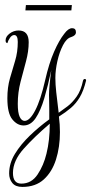

<svg xmlns="http://www.w3.org/2000/svg" viewBox="-20 -489 359 756"><path d="M68 247Q41 247 28.5 231.5Q16 216 16 194Q16 154 39 116.5Q62 79 98 44.5Q134 10 174 -19V-58Q174 -77 173.5 -91Q173 -105 173 -115Q173 -146 182 -213Q169 -152 154.5 -102.5Q140 -53 120.5 -24Q101 5 73 5Q48 5 28.5 -19Q9 -43 9 -102Q9 -145 19 -180Q29 -215 39.5 -249.5Q50 -284 50 -324Q50 -351 36 -351Q27 -351 19.5 -340.5Q12 -330 9 -319Q8 -319 5 -321Q2 -323 2 -330Q2 -345 18 -357Q34 -369 53 -369Q93 -369 93 -323Q93 -287 82.5 -248Q72 -209 61 -167Q50 -125 50 -80Q50 -45 57.5 -29Q65 -13 77 -13Q97 -13 118.5 -54Q140 -95 158 -174Q173 -240 193 -285.5Q213 -331 233 -356Q249 -378 264 -378Q279 -378 279 -362Q279 -349 260 -343Q242 -338 228 -311Q214 -284 206 -248.5Q198 -213 198 -182Q198 -157 201.5 -125.5Q205 -94 208 -70.5Q211 -47 211 -45Q227 -56 246 -70.5Q265 -85 282 -109Q299 -133 307 -172Q309 -178 314 -178Q319 -178 319 -172Q309 -131 294 -106Q279 -81 259 -64Q239 -47 212 -30Q214 -14 215 1Q216 16 216 31Q216 90 200.5 139Q185 188 152.5 217.5Q120 247 68 247ZM64 234Q104 234 128 198Q152 162 163 116Q176 64 176 -2Q116 49 73.5 96.5Q31 144 31 192Q31 234 64 234ZM80 -448 82 -469H263L261 -448Z"/></svg>

Font: Updock
Style: Regular
Weight: 400
Designer: Robert E. Leuschke
Foundry: Robert E. Leuschke
Version: Version 1.010; ttfautohint (v1.8.4.7-5d5b)